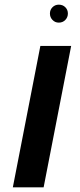

<svg xmlns="http://www.w3.org/2000/svg" viewBox="-20 -803 342 823"><path d="M35 0 153 -606H285L167 0ZM232 -783Q249 -783 260 -772Q271 -761 271 -745Q271 -729 260 -717.5Q249 -706 232 -706Q216 -706 205 -717.5Q194 -729 194 -745Q194 -761 205 -772Q216 -783 232 -783Z"/></svg>

Font: Libra Sans
Style: Bold Italic
Weight: 700
Italic angle: -12°
Foundry: Context Ltd
Version: Version 1.002